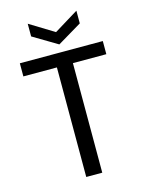

<svg xmlns="http://www.w3.org/2000/svg" viewBox="-131 -975 803 1054"><g transform="rotate(-15 270.5 -448.0)"><path d="M34.4 -622.6V-697.2H505.9V-622.6H316V0H225V-622.6ZM270.7 -811 408.9 -895.7V-823.6L270.7 -741.1L132.4 -823.6V-895.7Z"/></g></svg>

Font: Poppins Variable
Style: Regular
Weight: 100
Designer: Jonny Pinhorn
Foundry: Indian Type Foundry
Version: Version 6.000